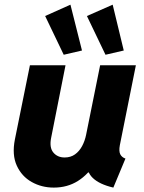

<svg xmlns="http://www.w3.org/2000/svg" viewBox="-20 -810 627 837"><path d="M214.4 7.8Q161.6 7.8 118.2 -16.6Q74.7 -41 53.2 -87.9Q31.7 -134.8 44.9 -202.1L110.4 -525.4H265.6L203.1 -210Q194.3 -167 212.4 -145.3Q230.5 -123.5 261.7 -123.5Q288.1 -123.5 306.9 -137Q325.7 -150.4 337.9 -173.1Q350.1 -195.8 355.5 -223.1L416.5 -525.4H572.3L502.4 -176.8Q497.6 -150.4 504.4 -137.2Q511.2 -124 526.9 -118.7L474.1 7.8Q413.6 -6.3 384.5 -34.2Q355.5 -62 362.3 -102.5L398.9 -58.1H326.7L394.5 -99.6Q365.7 -50.3 319.8 -21.2Q273.9 7.8 214.4 7.8ZM257.8 -571.3 176.8 -740.2 287.1 -789.6 337.4 -589.8ZM439.9 -571.3 358.9 -740.2 471.2 -789.6 519.5 -589.8Z"/></svg>

Font: Reddit Sans ExtraBold
Style: Italic
Weight: 800
Italic angle: -11.25°
Designer: Stephen Hutchings
Version: Version 1.013